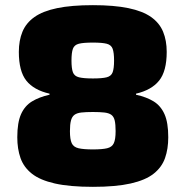

<svg xmlns="http://www.w3.org/2000/svg" viewBox="-20 -716 719 744"><path d="M340 8Q250 8 192.5 -5Q135 -18 103.5 -43Q72 -68 59.5 -103.5Q47 -139 47 -184Q47 -241 61.5 -273.5Q76 -306 104 -323Q132 -340 172 -349V-353Q111 -367 82 -403.5Q53 -440 53 -515Q53 -559 67 -593Q81 -627 113.5 -650Q146 -673 201.5 -684.5Q257 -696 340 -696Q422 -696 477.5 -684.5Q533 -673 565.5 -650Q598 -627 612 -593Q626 -559 626 -515Q626 -440 596.5 -403.5Q567 -367 507 -353V-349Q548 -340 575.5 -323Q603 -306 617.5 -273.5Q632 -241 632 -184Q632 -139 619.5 -103.5Q607 -68 575.5 -43Q544 -18 486.5 -5Q429 8 340 8ZM340 -137Q376 -137 395 -141.5Q414 -146 421 -161Q428 -176 428 -208Q428 -234 424.5 -249Q421 -264 411.5 -271Q402 -278 384.5 -280Q367 -282 340 -282Q312 -282 295 -280Q278 -278 268.5 -271Q259 -264 255 -249Q251 -234 251 -208Q251 -176 258 -161Q265 -146 284.5 -141.5Q304 -137 340 -137ZM340 -412Q376 -412 393.5 -416.5Q411 -421 416.5 -436Q422 -451 422 -481Q422 -512 416.5 -527Q411 -542 393.5 -546.5Q376 -551 340 -551Q303 -551 285.5 -546.5Q268 -542 262.5 -527Q257 -512 257 -481Q257 -451 262.5 -436Q268 -421 286 -416.5Q304 -412 340 -412Z"/></svg>

Font: Saira Thin ExtraBold
Style: Regular
Weight: 800
Version: Version 1.101